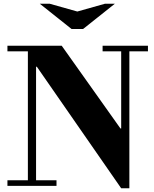

<svg xmlns="http://www.w3.org/2000/svg" viewBox="-20 -1000 831 1033"><path d="M632 13 178.2 -641H174V-30H284V0H20V-30H130V-724H20V-754H312L627.9 -309H632V-724H532V-754H776V-724H676V13ZM365 -844 194 -980H247L396 -938L545 -980H598L427 -844Z"/></svg>

Font: Libre Bodoni
Style: Regular
Weight: 400
Designer: Pablo Impallari, Rodrigo Fuenzalida
Foundry: Impallari Type
Version: Version 2.005;gftools[0.9.23]